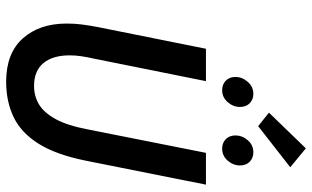

<svg xmlns="http://www.w3.org/2000/svg" viewBox="-220 -808 1039 640"><g transform="rotate(90 300.0 -487.5)"><path d="M252 12Q157 12 107.5 -43.5Q58 -99 58 -190Q58 -216 61 -239.5Q64 -263 69 -290L142 -654H250L175 -281Q170 -259 167 -239Q164 -219 164 -200Q164 -143 190 -112Q216 -81 266 -81Q300 -81 327.5 -97.5Q355 -114 376.5 -153Q398 -192 411 -261L489 -654H595L515 -253Q495 -154 458.5 -96Q422 -38 370 -13Q318 12 252 12ZM280 -708Q261 -708 248.5 -720Q236 -732 236 -752Q236 -775 252.5 -793.5Q269 -812 292 -812Q311 -812 323.5 -800Q336 -788 336 -767Q336 -745 320 -726.5Q304 -708 280 -708ZM475 -708Q456 -708 443.5 -720Q431 -732 431 -752Q431 -775 447 -793.5Q463 -812 487 -812Q506 -812 518.5 -800Q531 -788 531 -767Q531 -745 515 -726.5Q499 -708 475 -708ZM400 -828 355 -864 474 -987 537 -935Z"/></g></svg>

Font: Source Code Pro ExtraLight SemiBold
Style: Italic
Weight: 600
Italic angle: -11°
Monospace: yes
Version: Version 1.016;hotconv 1.0.116;makeotfexe 2.5.65601